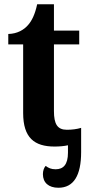

<svg xmlns="http://www.w3.org/2000/svg" viewBox="-20 -680 420 904"><path d="M237 10C260 10 282 8 300 4V39C300 95 278 117 242 117C221 117 208 111 195 101C187 110 182 124 182 140C182 180 209 204 255 204C327 204 362 146 362 36V-14V-78C342 -72 319 -69 295 -69C250 -69 234 -96 234 -157V-471H353V-536H234V-660H155C145 -613 130 -582 112 -562C93 -540 62 -521 19 -520V-471H89V-148C89 -31 142 10 237 10Z"/></svg>

Font: Noto Serif SemiCondensed
Style: Bold
Weight: 700
Width: 4
Designer: Monotype Design Team
Foundry: Monotype Imaging Inc.
Version: Version 2.015